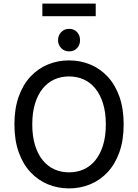

<svg xmlns="http://www.w3.org/2000/svg" viewBox="-20 -1035 766 1065"><path d="M60 -345Q60 -432 83.5 -498.5Q107 -565 149 -610Q191 -655 246 -677.5Q301 -700 363 -700Q425 -700 480 -677.5Q535 -655 577 -610Q619 -565 642.5 -498.5Q666 -432 666 -345Q666 -258 642.5 -191.5Q619 -125 577 -80Q535 -35 480 -12.5Q425 10 363 10Q301 10 246 -12.5Q191 -35 149 -80Q107 -125 83.5 -191.5Q60 -258 60 -345ZM159 -345Q159 -279 174.5 -229Q190 -179 217.5 -145.5Q245 -112 282 -95.5Q319 -79 363 -79Q407 -79 444 -95.5Q481 -112 508.5 -145.5Q536 -179 551.5 -229Q567 -279 567 -345Q567 -411 551.5 -461Q536 -511 508.5 -544.5Q481 -578 444 -594.5Q407 -611 363 -611Q319 -611 282 -594.5Q245 -578 217.5 -544.5Q190 -511 174.5 -461Q159 -411 159 -345ZM302 -812Q302 -839 319.5 -857Q337 -875 363 -875Q391 -875 407.5 -857Q424 -839 424 -812Q424 -786 407.5 -768Q391 -750 363 -750Q337 -750 319.5 -768Q302 -786 302 -812ZM215 -945V-1015H511V-945Z"/></svg>

Font: Radio Canada
Style: Regular
Weight: 400
Designer: Charles Daoud, Etienne Aubert Bonn, Alexandre Saumier Demers, Jacques Le Bailly
Foundry: Radio-Canada
Version: Version 2.104;gftools[0.9.28.dev5+ged2979d]